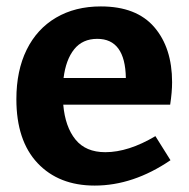

<svg xmlns="http://www.w3.org/2000/svg" viewBox="-20 -566 589 598"><path d="M464 -142 511 -67Q395 12 275 12Q163 12 97 -58Q31 -128 31 -257Q31 -346 63 -411Q95 -476 154.5 -511Q214 -546 294 -546Q405 -546 460.5 -481.5Q516 -417 516 -310Q516 -279 510 -240H177Q183 -171 215 -131.5Q247 -92 308 -92Q380 -92 464 -142ZM178 -323H372Q370 -445 283 -445Q237 -445 211 -412.5Q185 -380 178 -323Z"/></svg>

Font: Bitter Pro
Style: Bold
Weight: 700
Designer: Sol Matas, and Bitter project Authors
Foundry: Sol Matas
Version: Version 1.010